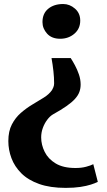

<svg xmlns="http://www.w3.org/2000/svg" viewBox="-20 -767 533 956"><path d="M332 -478Q341.5 -463.5 353 -442.2Q364.5 -421 373 -396.2Q381.5 -371.5 381.5 -346Q381.5 -326.5 375.2 -309.2Q369 -292 353.5 -274.8Q338 -257.5 311.2 -238.8Q284.5 -220 243 -197Q228 -188 214.8 -170.2Q201.5 -152.5 193.2 -129.8Q185 -107 185 -83Q185 -46 202.5 -10.8Q220 24.5 257.5 47Q295 69.5 355.5 69.5Q386 69.5 409 63.2Q432 57 444.5 50.5L467 138.5Q454.5 145 432.8 152Q411 159 379.8 163.8Q348.5 168.5 307 168.5Q229.5 168.5 174.8 149Q120 129.5 86.2 95.8Q52.5 62 37 20.5Q21.5 -21 21.5 -64.5Q21.5 -113.5 39 -147.2Q56.5 -181 83.8 -204.8Q111 -228.5 141.2 -246.5Q171.5 -264.5 198 -281Q224.5 -297.5 239 -318.5Q241.5 -322.5 245.5 -331.8Q249.5 -341 249.5 -352Q249.5 -380 246 -412.5Q242.5 -445 236.5 -478ZM294.5 -747Q327 -747 353.2 -724.2Q379.5 -701.5 379.5 -664.5Q379.5 -624 350.2 -599Q321 -574 279.5 -574Q237.5 -574 214.5 -599.5Q191.5 -625 191.5 -657Q191.5 -700 220.2 -723.5Q249 -747 294.5 -747Z"/></svg>

Font: Merriweather 20pt Black
Style: Regular
Weight: 900
Version: Version 2.100